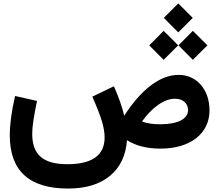

<svg xmlns="http://www.w3.org/2000/svg" viewBox="-20 -867 1274 1120"><path d="M1020 -678.2 1104.5 -762.7 1020 -847.2 935.5 -762.7ZM1105 -518.1 1189.9 -602.5 1105 -687 1021 -602.5ZM934.6 -518.1 1019.5 -602.5 934.6 -687 850.6 -602.5ZM1022 -430.2C914.1 -430.2 803.7 -345.7 704.6 -191.9C693.4 -240.7 673.3 -297.9 644.5 -363.8L518.6 -303.2C545.4 -242.2 564 -194.3 574.7 -159.2C585 -123.5 590.3 -92.8 590.3 -65.9C590.3 38.6 518.1 90.8 373.5 90.8C232.4 90.8 168 36.6 168 -85.9C168 -106.9 169.9 -131.8 174.3 -160.6C178.7 -189.5 185.5 -228.5 195.8 -278.3L67.9 -307.1C46.9 -215.8 37.1 -140.6 37.1 -77.6C37.1 129.4 150.4 232.9 377.4 232.9C480.5 232.9 561.5 208 621.6 158.7C681.6 108.9 714.4 39.6 720.7 -49.3C772 -16.6 837.4 0 916 0C1093.8 0 1202.1 -90.8 1202.1 -222.7C1202.1 -345.2 1127 -430.2 1022 -430.2ZM1001.5 -291C1046.4 -291 1077.1 -264.2 1077.1 -224.6C1077.1 -175.3 1020.5 -142.1 915 -142.1C872.6 -142.1 836.9 -147.5 808.1 -158.2C836.9 -198.7 868.7 -231.4 902.8 -255.4C937 -279.3 969.7 -291 1001.5 -291Z"/></svg>

Font: Estedad Bold
Style: Regular
Weight: 700
Designer: Amin Abedi
Version: Version 7.3